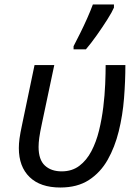

<svg xmlns="http://www.w3.org/2000/svg" viewBox="-20 -826 620 856"><path d="M249 10Q160 10 112 -36.5Q64 -83 64 -166Q64 -186 67 -208.5Q70 -231 79 -273L134 -536H222L167 -276Q158 -234 155 -211.5Q152 -189 152 -171Q152 -114 180 -88Q208 -62 255 -62Q301 -62 333.5 -86.5Q366 -111 387.5 -152Q409 -193 421.5 -244Q434 -295 440.5 -348.5Q447 -402 449 -451Q451 -500 451 -536H539Q539 -465 533 -388.5Q527 -312 509.5 -241Q492 -170 460 -113.5Q428 -57 376.5 -23.5Q325 10 249 10ZM308 -606V-620Q321 -645 337.5 -678Q354 -711 369 -745Q384 -779 394 -806H488V-792Q480 -773 458.5 -739Q437 -705 411.5 -669Q386 -633 363 -606Z"/></svg>

Font: Noto Sans IKEA
Style: Italic
Weight: 400
Italic angle: -12°
Designer: Monotype Design Team
Foundry: Monotype Imaging Inc.
Version: Version 2.001